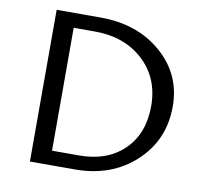

<svg xmlns="http://www.w3.org/2000/svg" viewBox="-75 -739 871 820"><g transform="rotate(10 360.5 -329.0)"><path d="M301 0H106V-658H297Q457 -658 561.5 -567Q666 -476 666 -337Q666 -191 562.5 -95.5Q459 0 301 0ZM575 -323Q575 -444 493.5 -519.5Q412 -595 283 -595H191V-62H308Q430 -62 502.5 -132.5Q575 -203 575 -323Z"/></g></svg>

Font: EauTestText Medium
Style: Regular
Weight: 500
Designer: Christian Thalmann (Catharsis Fonts)
Version: Version 0.001;PS 000.001;hotconv 1.0.88;makeotf.lib2.5.64775